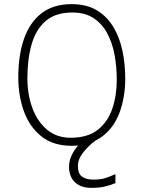

<svg xmlns="http://www.w3.org/2000/svg" viewBox="-20 -680 717 929"><path d="M326.5 25.5Q238.5 25.5 181.2 -19.5Q124 -64.5 96.2 -140Q68.5 -215.5 68.5 -306.5Q68.5 -411.5 95.8 -491Q123 -570.5 180.2 -615.2Q237.5 -660 326.5 -660Q399.5 -660 449.2 -629.8Q499 -599.5 529.2 -548.2Q559.5 -497 572.8 -432.8Q586 -368.5 586 -300.5Q586 -212.5 559.8 -139Q533.5 -65.5 478 -22.5Q461 -9 441.5 0.5Q409.5 24 383.2 56.8Q357 89.5 357 122.5Q357 160.5 377 174.8Q397 189 430.5 189Q466 189 488.5 182Q511 175 538.5 162.5V206Q517.5 215 489.5 222Q461.5 229 422.5 229Q371 229 342.5 201.8Q314 174.5 314 126Q314 98.5 326.2 72.5Q338.5 46.5 358 24Q342.5 25.5 326.5 25.5ZM322 -13.5Q404 -13.5 453 -52Q502 -90.5 523.5 -154.5Q545 -218.5 545 -294.5Q545 -354.5 534.8 -412.2Q524.5 -470 500 -516.8Q475.5 -563.5 434 -591.5Q392.5 -619.5 330 -619.5Q248 -619.5 200.5 -578Q153 -536.5 132.8 -464.8Q112.5 -393 112.5 -301Q112.5 -224 136.2 -158.5Q160 -93 206.8 -53.2Q253.5 -13.5 322 -13.5Z"/></svg>

Font: Grandstander Thin
Style: Regular
Weight: 100
Designer: Tyler Finck
Foundry: Etcetera Type Co
Version: Version 1.200; ttfautohint (v1.8.3)